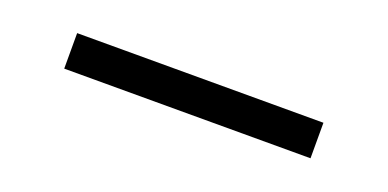

<svg xmlns="http://www.w3.org/2000/svg" viewBox="-18 -487 636 315"><g transform="rotate(20 300.0 -330.0)"><path d="M85 -299H515V-361H85Z"/></g></svg>

Font: Hasklig
Style: Regular
Weight: 400
Monospace: yes
Designer: Paul D. Hunt, Teo Tuominen
Foundry: Adobe Systems Incorporated
Version: Version 2.030;PS 1.0;hotconv 16.6.51;makeotf.lib2.5.65220